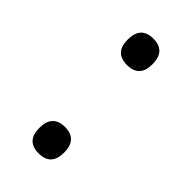

<svg xmlns="http://www.w3.org/2000/svg" viewBox="-163 -516 570 570"><g transform="rotate(45 122.0 -231.0)"><path d="M122 10Q70 10 70 -45Q70 -101 122 -101Q174 -101 174 -45Q174 10 122 10ZM122 -361Q70 -361 70 -416Q70 -472 122 -472Q174 -472 174 -416Q174 -361 122 -361Z"/></g></svg>

Font: Ojuju
Style: Regular
Weight: 400
Designer: Chisaokwu Joboson, Mirko Velimirovic
Foundry: Udi Foundry
Version: Version 1.000